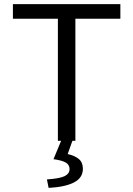

<svg xmlns="http://www.w3.org/2000/svg" viewBox="-20 -676 640 922"><path d="M258 0V-586H42V-656H558V-586H342V0ZM213.5 226.3 205.3 185.6Q268 181.3 291 169.5Q314.1 157.6 314.1 136Q314.1 116.3 297.1 105.4Q280.1 94.4 236.9 88.4L277 -8.2H330.7L305 63.8Q339.6 71.5 358.8 87.8Q378 104 378 134.7Q378 178 335.4 200Q292.9 222 213.5 226.3Z"/></svg>

Font: Source Code Pro ExtraLight
Style: Regular
Weight: 200
Monospace: yes
Designer: Paul D. Hunt, Teo Tuominen
Foundry: Adobe
Version: Version 1.026;hotconv 1.1.0;makeotfexe 2.6.0